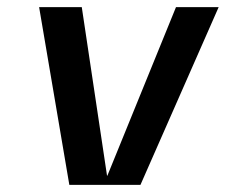

<svg xmlns="http://www.w3.org/2000/svg" viewBox="-20 -520 635 540"><path d="M281 -26H282L475 -500H595L375 0H175L90 -500H210Z"/></svg>

Font: Fivo Sans Modern Med
Style: Italic
Weight: 450
Designer: Alexander Slobzheninov
Foundry: Alexander Slobzheninov
Version: 1.0